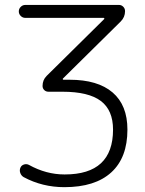

<svg xmlns="http://www.w3.org/2000/svg" viewBox="-20 -774 592 782"><path d="M440.4 -246.1Q440.4 -325.2 390.6 -362.8Q340.8 -400.4 234.4 -400.4H177.7Q167 -400.4 160.2 -407.2Q153.3 -414.1 153.3 -423.8Q153.3 -448.2 169.9 -464.8L404.3 -696.3Q405.3 -697.3 404.8 -699.2Q404.3 -701.2 402.3 -701.2H83Q72.3 -701.2 64.5 -709Q56.6 -716.8 56.6 -727.5Q56.6 -738.3 64.5 -746.1Q72.3 -753.9 83 -753.9H464.8Q474.6 -753.9 481.9 -746.6Q489.3 -739.3 489.3 -728.5Q489.3 -704.1 471.7 -686.5L236.3 -454.1Q235.4 -453.1 235.8 -451.2Q236.3 -449.2 238.3 -449.2H263.7Q377.9 -449.2 438.5 -397.5Q499 -345.7 499 -246.1Q499 -131.8 433.1 -71.8Q367.2 -11.7 242.2 -11.7Q152.3 -11.7 76.2 -52.7Q66.4 -58.6 62.5 -69.8Q58.6 -81.1 63.5 -91.8Q67.4 -100.6 77.6 -104Q87.9 -107.4 97.7 -102.5Q168 -63.5 242.2 -63.5Q243.2 -63.5 244.1 -63.5Q440.4 -63.5 440.4 -246.1Z"/></svg>

Font: irohamaru Light
Style: Regular
Weight: 200
Designer: [Source Han Sans]
Ryoko NISHIZUKA  (kana & ideographs); Paul D. Hunt (Latin, Greek & Cyrillic); Wenlong ZHANG  (bopomofo
Version: Version 1.01